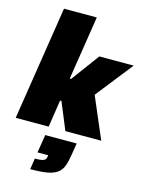

<svg xmlns="http://www.w3.org/2000/svg" viewBox="-161 -832 928 1210"><g transform="rotate(15 302.5 -227.0)"><path d="M0 0ZM310 0 237 -177H228L201 0H-14L102 -743H316L251 -327H260L395 -510H619L429 -269L544 0ZM169 217Q193 217 207 215Q221 213 228.5 209Q236 205 239.5 198Q243 191 244 181L245 175H175L194 57H399L387 132Q380 178 369 208Q358 238 334 256Q310 274 268.5 281.5Q227 289 158 289Z"/></g></svg>

Font: Azeri Sans Black
Style: Italic
Weight: 900
Designer: Hector Gatti & Omnibus-Type (original fonts) / Cristiano Sobral (main changes and remastering)
Foundry: Omnibus-Type
Version: Version 0.07;August 21, 2020;FontCreator 13.0.0.2681 64-bit;